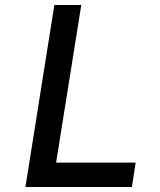

<svg xmlns="http://www.w3.org/2000/svg" viewBox="-20 -750 640 770"><path d="M82 0 198 -730H306L205 -98H524L509 0Z"/></svg>

Font: JetBrains Mono NL SemiBold
Style: Italic
Weight: 600
Italic angle: -9°
Monospace: yes
Designer: Philipp Nurullin, Konstantin Bulenkov
Foundry: JetBrains
Version: Version 2.305; ttfautohint (v1.8.4.7-5d5b)